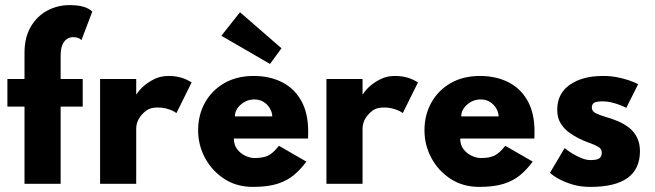

<svg xmlns="http://www.w3.org/2000/svg" viewBox="-20 -720 2565 752"><path d="M217.5 0H76V-302.5H9V-410.5H76V-513.5Q76 -573.5 100.5 -615.2Q125 -657 165.2 -678.5Q205.5 -700 253 -700Q316 -700 341.5 -674.5L299 -563Q289 -574.5 265.5 -574.5Q255 -574.5 243.8 -568.2Q232.5 -562 225 -546Q217.5 -530 217.5 -501.5V-410.5H304V-302.5H217.5Z M513.5 0H372V-410.5H513.5V-351H515Q538.5 -388 587 -411.5Q610.5 -422.5 641 -422.5Q692 -422.5 730.5 -397L671 -277Q657.5 -288 629 -295.5Q615.5 -299 597.5 -299Q570 -299 553.5 -287.5Q513.5 -256.5 513.5 -216Z M970.5 12Q906.5 12 858.2 -19.5Q810 -51 783 -101.5Q756 -152 756 -209.5Q756 -270 783 -318.2Q810 -366.5 858.8 -394.5Q907.5 -422.5 973.5 -422.5Q1036.5 -422.5 1084.8 -398Q1133 -373.5 1160 -325.2Q1187 -277 1187 -205Q1187 -191 1186.5 -177.5H896Q896 -152.5 909 -135.5Q922 -118.5 941 -109.8Q960 -101 977.5 -101Q1010.5 -101 1030.5 -110.8Q1050.5 -120.5 1072.5 -149L1180 -87Q1157.5 -56.5 1131.2 -34.5Q1105 -12.5 1067 -0.2Q1029 12 970.5 12ZM1046.5 -264Q1046 -280 1037.2 -295.2Q1028.5 -310.5 1013 -320.5Q997.5 -330.5 976.5 -330.5Q946 -330.5 923 -310.2Q900 -290 900 -264ZM1037.5 -469.5 847 -580 920 -672 1082.5 -531Z M1400 0H1258.5V-410.5H1400V-351H1401.5Q1425 -388 1473.5 -411.5Q1497 -422.5 1527.5 -422.5Q1578.5 -422.5 1617 -397L1557.5 -277Q1544 -288 1515.5 -295.5Q1502 -299 1484 -299Q1456.5 -299 1440 -287.5Q1400 -256.5 1400 -216Z M1857 12Q1793 12 1744.8 -19.5Q1696.5 -51 1669.5 -101.5Q1642.5 -152 1642.5 -209.5Q1642.5 -270 1669.5 -318.2Q1696.5 -366.5 1745.2 -394.5Q1794 -422.5 1860 -422.5Q1923 -422.5 1971.2 -398Q2019.5 -373.5 2046.5 -325.2Q2073.5 -277 2073.5 -205Q2073.5 -191 2073 -177.5H1782.5Q1782.5 -152.5 1795.5 -135.5Q1808.5 -118.5 1827.5 -109.8Q1846.5 -101 1864 -101Q1897 -101 1917 -110.8Q1937 -120.5 1959 -149L2066.5 -87Q2044 -56.5 2017.8 -34.5Q1991.5 -12.5 1953.5 -0.2Q1915.5 12 1857 12ZM1933 -264Q1932.5 -280 1923.8 -295.2Q1915 -310.5 1899.5 -320.5Q1884 -330.5 1863 -330.5Q1832.5 -330.5 1809.5 -310.2Q1786.5 -290 1786.5 -264Z M2292.5 12Q2255 12 2225.5 3.5Q2168.5 -13 2134 -43L2191.5 -140Q2220.5 -116 2258 -100.5Q2276 -93 2293 -93Q2302.5 -93 2312.8 -94.5Q2323 -96 2330 -102.2Q2337 -108.5 2337 -122.5Q2337 -137 2323.2 -145Q2309.5 -153 2288.8 -160.2Q2268 -167.5 2246.8 -178Q2225.5 -188.5 2206.5 -203Q2187.5 -217.5 2175 -238.5Q2162.5 -259.5 2162.5 -290.5Q2162.5 -353.5 2211.8 -388Q2261 -422.5 2342 -422.5Q2372.5 -422.5 2397 -417.5Q2445 -408 2479.5 -390.5L2433 -297.5Q2409 -310.5 2374.5 -319Q2358 -323 2342 -323Q2317 -323 2307.5 -317.8Q2298 -312.5 2298 -298.5Q2298 -284 2314 -276.2Q2330 -268.5 2354 -261.5Q2376 -255.5 2399.8 -245.5Q2423.5 -235.5 2445 -219Q2486.5 -185 2486.5 -128Q2486.5 12 2292.5 12Z"/></svg>

Font: Lucymar Sans
Style: Bold
Weight: 700
Foundry: The League of Moveable Type (original font) / Main changes by Cristiano Sobral with portions from Mirco Monsees
Version: Version 2.001;August 30, 2020;FontCreator 13.0.0.2681 64-bit